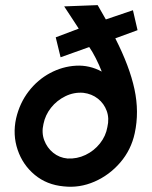

<svg xmlns="http://www.w3.org/2000/svg" viewBox="-20 -727 594 751"><path d="M229 2Q163 -4 116 -43Q69 -82 49 -141Q29 -200 43 -264Q57 -324 92 -369.5Q127 -415 175.5 -441Q224 -467 277 -470Q330 -473 378 -447Q368 -473 354.5 -499.5Q341 -526 329 -543L217 -503L198 -581L288 -615Q283 -623 266.5 -648Q250 -673 231 -702L362 -707L394 -651L500 -687L518 -609L431 -577Q487 -467 506 -378Q525 -289 507 -206Q493 -141 450.5 -91.5Q408 -42 349.5 -16.5Q291 9 229 2ZM244 -107Q281 -105 314.5 -121Q348 -137 371 -166Q394 -195 400 -230Q408 -264 397.5 -293Q387 -322 363 -341Q339 -360 306 -364Q269 -367 235.5 -350.5Q202 -334 179.5 -305.5Q157 -277 150 -242Q142 -208 153 -178.5Q164 -149 188 -129.5Q212 -110 244 -107Z"/></svg>

Font: Kulim Park SemiBold
Style: Italic
Weight: 600
Italic angle: -8°
Designer: Noponies / Dale Sattler
Foundry: Noponies
Version: Version 1.000; ttfautohint (v1.8.3)